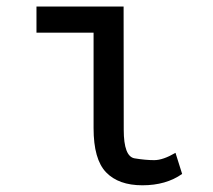

<svg xmlns="http://www.w3.org/2000/svg" viewBox="-20 -548 640 578"><path d="M261.7 -162.1V-449.7H89.8V-528.3H352.1L352.5 -157.2Q352.5 -76.7 385.3 -71.3Q418 -65.9 444.3 -65.9Q470.7 -65.9 508.3 -87.9L528.3 -24.4Q480 9.8 408.7 9.8Q336.9 9.8 299.3 -29.3Q261.7 -68.4 261.7 -162.1Z"/></svg>

Font: RobotoMono-Regular
Style: Regular
Weight: 400
Designer: Google
Version: Version 2.000985; 2015; ttfautohint (v1.3)